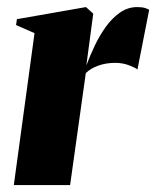

<svg xmlns="http://www.w3.org/2000/svg" viewBox="-20 -536 452 556"><path d="M20 0 80 -440 26.5 -463.5 29 -480.5 229 -515.5 250 -496.5 238 -406 230 -346.5Q240.5 -374.5 254.5 -404Q268.5 -433.5 286.8 -458.8Q305 -484 327.8 -499.8Q350.5 -515.5 377.5 -515.5Q391.5 -515.5 400 -512.8Q408.5 -510 412 -507.5L378 -334.5Q375 -338.5 355.5 -346.2Q336 -354 314 -354Q300.5 -354 288.2 -352Q276 -350 265.2 -346.2Q254.5 -342.5 245.2 -337Q236 -331.5 228.5 -324.5L183 0Z"/></svg>

Font: Merriweather 144pt Black
Style: Italic
Weight: 900
Italic angle: -7.8°
Version: Version 2.101